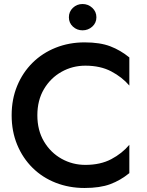

<svg xmlns="http://www.w3.org/2000/svg" viewBox="-20 -924 731 956"><path d="M323 -838Q323 -866 343 -885Q363 -904 391 -904Q419 -904 439.5 -885Q460 -866 460 -838Q460 -810 439.5 -791.5Q419 -773 391 -773Q363 -773 343 -791.5Q323 -810 323 -838ZM166 -350Q166 -275 199 -219.5Q232 -164 286.5 -133.5Q341 -103 405 -103Q480 -103 534 -131.5Q588 -160 624 -203V-62Q580 -26 529 -7Q478 12 401 12Q324 12 257.5 -14Q191 -40 142 -88.5Q93 -137 65.5 -203.5Q38 -270 38 -350Q38 -430 65.5 -496.5Q93 -563 142 -611.5Q191 -660 257.5 -686.5Q324 -713 401 -713Q478 -713 529 -693.5Q580 -674 624 -638V-498Q588 -540 534 -568.5Q480 -597 405 -597Q341 -597 286.5 -566.5Q232 -536 199 -480.5Q166 -425 166 -350Z"/></svg>

Font: Jost* Medium
Style: Regular
Weight: 500
Version: Version 3.7